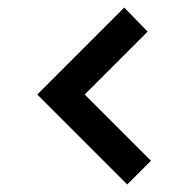

<svg xmlns="http://www.w3.org/2000/svg" viewBox="-20 -496 459 510"><path d="M310 -476 372 -412 205 -245 381 -69 318 -6 79 -245Z"/></svg>

Font: Ekushey Mukto
Style: Bold
Weight: 700
Designer: Al Mamun Sumon
Foundry: Al Mamun Sumon
Version: Version 1.0